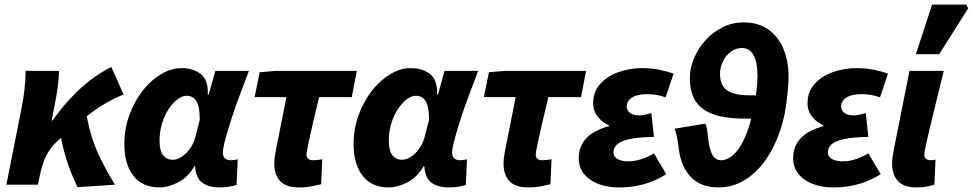

<svg xmlns="http://www.w3.org/2000/svg" viewBox="-20 -808 4256 840"><path d="M8 0 76 -344Q82 -373 87 -416Q92 -459 92 -498H238Q238 -474 234 -440Q230 -406 224 -374L206 -281H210Q249 -336 291 -380.5Q333 -425 377 -458.5Q421 -492 467 -515L521 -394Q484 -381 441.5 -356Q399 -331 346.5 -289.5Q294 -248 227 -187Q200 -161 182 -126Q164 -91 152 -30L146 0ZM319 11Q311 -6 301 -29Q291 -52 280.5 -81Q270 -110 261 -144Q252 -178 244 -218L359 -304Q367 -257 380.5 -213Q394 -169 412 -130.5Q430 -92 448.5 -59Q467 -26 483 0Z M678 12Q603 12 563.5 -39Q524 -90 524 -177Q524 -245 546 -305Q568 -365 604 -411Q640 -457 684.5 -483.5Q729 -510 774 -510Q825 -510 858.5 -484Q892 -458 889 -394H893L922 -498H1069Q1050 -448 1029.5 -393.5Q1009 -339 992.5 -288Q976 -237 965.5 -197.5Q955 -158 955 -140Q955 -122 965 -114.5Q975 -107 989 -107Q999 -107 1006 -108.5Q1013 -110 1020 -111L1015 1Q999 6 981 9Q963 12 941 12Q894 12 866 -8Q838 -28 834 -75Q834 -76 834 -77.5Q834 -79 834 -80H830Q802 -32 759 -10Q716 12 678 12ZM735 -109Q750 -109 765 -116.5Q780 -124 793.5 -137Q807 -150 817.5 -167.5Q828 -185 834 -206L854 -284Q854 -341 839.5 -365Q825 -389 796 -389Q777 -389 756 -373Q735 -357 717 -329.5Q699 -302 688.5 -266.5Q678 -231 678 -192Q678 -148 694 -128.5Q710 -109 735 -109Z M1288 12Q1231 12 1205.5 -16Q1180 -44 1180 -92Q1180 -106 1182 -121Q1184 -136 1188 -156L1233 -383H1094L1116 -492L1188 -498H1541L1519 -383H1376Q1359 -314 1347 -261Q1335 -208 1328 -174.5Q1321 -141 1321 -132Q1321 -118 1329 -112.5Q1337 -107 1347 -107Q1361 -107 1371 -108.5Q1381 -110 1390 -111L1385 -2Q1369 2 1344 7Q1319 12 1288 12Z M1681 12Q1606 12 1566.5 -39Q1527 -90 1527 -177Q1527 -245 1549 -305Q1571 -365 1607 -411Q1643 -457 1687.5 -483.5Q1732 -510 1777 -510Q1828 -510 1861.5 -484Q1895 -458 1892 -394H1896L1925 -498H2072Q2053 -448 2032.5 -393.5Q2012 -339 1995.5 -288Q1979 -237 1968.5 -197.5Q1958 -158 1958 -140Q1958 -122 1968 -114.5Q1978 -107 1992 -107Q2002 -107 2009 -108.5Q2016 -110 2023 -111L2018 1Q2002 6 1984 9Q1966 12 1944 12Q1897 12 1869 -8Q1841 -28 1837 -75Q1837 -76 1837 -77.5Q1837 -79 1837 -80H1833Q1805 -32 1762 -10Q1719 12 1681 12ZM1738 -109Q1753 -109 1768 -116.5Q1783 -124 1796.5 -137Q1810 -150 1820.5 -167.5Q1831 -185 1837 -206L1857 -284Q1857 -341 1842.5 -365Q1828 -389 1799 -389Q1780 -389 1759 -373Q1738 -357 1720 -329.5Q1702 -302 1691.5 -266.5Q1681 -231 1681 -192Q1681 -148 1697 -128.5Q1713 -109 1738 -109Z M2291 12Q2234 12 2208.5 -16Q2183 -44 2183 -92Q2183 -106 2185 -121Q2187 -136 2191 -156L2236 -383H2097L2119 -492L2191 -498H2544L2522 -383H2379Q2362 -314 2350 -261Q2338 -208 2331 -174.5Q2324 -141 2324 -132Q2324 -118 2332 -112.5Q2340 -107 2350 -107Q2364 -107 2374 -108.5Q2384 -110 2393 -111L2388 -2Q2372 2 2347 7Q2322 12 2291 12Z M2687 12Q2638 12 2598.5 -3Q2559 -18 2535.5 -46.5Q2512 -75 2512 -116Q2512 -154 2529 -182Q2546 -210 2576 -228Q2606 -246 2644 -256V-260Q2617 -271 2596 -296.5Q2575 -322 2575 -356Q2575 -407 2606 -441Q2637 -475 2686 -492.5Q2735 -510 2790 -510Q2830 -510 2864 -503Q2898 -496 2927 -486L2892 -382Q2870 -390 2851.5 -393Q2833 -396 2813 -396Q2783 -396 2763 -389.5Q2743 -383 2732.5 -371Q2722 -359 2722 -342Q2722 -324 2737 -313.5Q2752 -303 2775 -303Q2787 -303 2801 -306Q2815 -309 2830 -313L2841 -209Q2773 -208 2734.5 -199.5Q2696 -191 2680 -176.5Q2664 -162 2664 -142Q2664 -122 2682.5 -112Q2701 -102 2731 -102Q2749 -102 2767.5 -106.5Q2786 -111 2804.5 -118.5Q2823 -126 2841 -137L2895 -46Q2861 -25 2828 -12.5Q2795 0 2760.5 6Q2726 12 2687 12Z M3124 12Q3046 12 3003 -33Q2960 -78 2950 -154Q2946 -189 2942 -208Q2938 -227 2932 -245L3066 -267Q3072 -254 3074.5 -234Q3077 -214 3080 -189Q3085 -151 3097.5 -129Q3110 -107 3136 -107Q3160 -107 3186.5 -129Q3213 -151 3237 -202Q3261 -253 3278 -338Q3286 -379 3290 -414Q3294 -449 3294 -477Q3294 -536 3276.5 -567Q3259 -598 3227 -598Q3199 -598 3176.5 -581Q3154 -564 3142 -538Q3130 -512 3130 -485Q3130 -436 3160 -413.5Q3190 -391 3260 -391H3307L3297 -289H3240Q3150 -289 3097 -309.5Q3044 -330 3021 -369Q2998 -408 2998 -465Q2998 -509 3016 -552.5Q3034 -596 3066 -631.5Q3098 -667 3141 -688.5Q3184 -710 3233 -710Q3298 -710 3342 -678.5Q3386 -647 3408 -593Q3430 -539 3430 -473Q3430 -451 3427.5 -421.5Q3425 -392 3421 -361.5Q3417 -331 3412 -306Q3392 -214 3351 -142Q3310 -70 3251.5 -29Q3193 12 3124 12Z M3625 12Q3576 12 3536.5 -3Q3497 -18 3473.5 -46.5Q3450 -75 3450 -116Q3450 -154 3467 -182Q3484 -210 3514 -228Q3544 -246 3582 -256V-260Q3555 -271 3534 -296.5Q3513 -322 3513 -356Q3513 -407 3544 -441Q3575 -475 3624 -492.5Q3673 -510 3728 -510Q3768 -510 3802 -503Q3836 -496 3865 -486L3830 -382Q3808 -390 3789.5 -393Q3771 -396 3751 -396Q3721 -396 3701 -389.5Q3681 -383 3670.5 -371Q3660 -359 3660 -342Q3660 -324 3675 -313.5Q3690 -303 3713 -303Q3725 -303 3739 -306Q3753 -309 3768 -313L3779 -209Q3711 -208 3672.5 -199.5Q3634 -191 3618 -176.5Q3602 -162 3602 -142Q3602 -122 3620.5 -112Q3639 -102 3669 -102Q3687 -102 3705.5 -106.5Q3724 -111 3742.5 -118.5Q3761 -126 3779 -137L3833 -46Q3799 -25 3766 -12.5Q3733 0 3698.5 6Q3664 12 3625 12Z M3991 12Q3934 12 3908.5 -16Q3883 -44 3883 -92Q3883 -106 3885 -121Q3887 -136 3891 -156L3959 -498H4109Q4084 -397 4065 -319Q4046 -241 4035 -192.5Q4024 -144 4024 -132Q4024 -118 4032 -112.5Q4040 -107 4050 -107Q4054 -107 4060.5 -107.5Q4067 -108 4073 -110L4068 0Q4055 4 4035.5 8Q4016 12 3991 12ZM3987 -571 4058 -788H4207L4216 -772L4089 -571Z"/></svg>

Font: Source Sans 3 ExtraBold
Style: Italic
Weight: 800
Italic angle: -11°
Version: Version 3.052;hotconv 1.1.0;makeotfexe 2.6.0